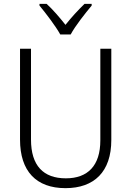

<svg xmlns="http://www.w3.org/2000/svg" viewBox="-20 -967 682 997"><path d="M293 -788H347C371 -833 422 -897 456 -938V-947H419C384 -913 351 -877 320 -838C290 -876 254 -918 222 -947H185V-938C218 -898 268 -833 293 -788ZM558 -240V-714H501V-238C501 -107 436 -41 322 -41C205 -41 141 -107 141 -242V-714H84V-242C84 -78 168 10 320 10C469 10 558 -75 558 -240Z"/></svg>

Font: Noto Sans SemiCondensed Light
Style: Regular
Weight: 300
Width: 4
Designer: Monotype Design Team
Foundry: Monotype Imaging Inc.
Version: Version 2.013